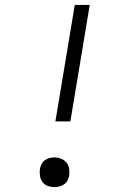

<svg xmlns="http://www.w3.org/2000/svg" viewBox="-20 -755 540 783"><path d="M206 -260 285 -735H346L267 -260ZM202 8Q188 8 174.5 3Q161 -2 153 -13Q145 -24 143 -38Q141 -52 143 -67Q145 -77 150 -86.5Q155 -96 163.5 -102Q172 -108 182 -110.5Q192 -113 202 -113Q217 -113 230 -107.5Q243 -102 251.5 -91.5Q260 -81 262 -66.5Q264 -52 262 -38Q260 -28 255 -18.5Q250 -9 241 -3Q232 3 222 5.5Q212 8 202 8Z"/></svg>

Font: Iosevka Curly Light Oblique
Style: Regular
Weight: 300
Italic angle: -9°
Monospace: yes
Designer: Belleve Invis
Foundry: Belleve Invis
Version: Version 11.1.0; ttfautohint (v1.8.3)